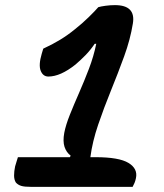

<svg xmlns="http://www.w3.org/2000/svg" viewBox="-20 -730 640 750"><path d="M50 -116H253L256 -122Q239 -135 232 -156.5Q225 -178 231 -211Q237 -242 253 -282Q269 -322 289 -367.5Q309 -413 327.5 -461.5Q346 -510 356 -559H350Q333 -534 314.5 -515Q296 -496 275 -478Q216 -431 169 -431Q148 -431 139 -453.5Q130 -476 143 -520L149 -540Q184 -556 214.5 -574.5Q245 -593 273 -616Q301 -638 326.5 -663Q352 -688 364 -702Q374 -705 392.5 -707.5Q411 -710 429 -710Q511 -710 499 -638Q489 -576 465 -510Q441 -444 413.5 -376.5Q386 -309 363.5 -243Q341 -177 333 -116H353Q445 -116 482 -93.5Q519 -71 511 -34Q509 -24 505.5 -15.5Q502 -7 498 0H103Q75 0 62.5 -4Q50 -8 42 -17Q35 -28 35 -44.5Q35 -61 39 -80Q42 -91 45 -100Q48 -109 50 -116Z"/></svg>

Font: Recursive Sn Csl St SmB
Style: Italic
Weight: 600
Italic angle: -15°
Version: Version 1.079;hotconv 1.0.112;makeotfexe 2.5.65598; ttfautoh